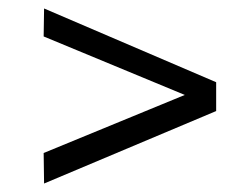

<svg xmlns="http://www.w3.org/2000/svg" viewBox="-20 -526 566 453"><path d="M490 -264 84 -93 83 -165 416 -302 83 -440 84 -506 490 -332Z"/></svg>

Font: Taylor Sans
Style: Regular
Weight: 400
Italic angle: -8°
Designer: Natanael Gama
Version: Version 1.001 September 8, 2015